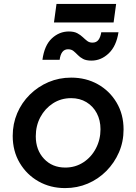

<svg xmlns="http://www.w3.org/2000/svg" viewBox="-20 -950 697 982"><path d="M313 12Q238 12 177.5 -22Q117 -56 81 -116.5Q45 -177 45 -255Q45 -317 68 -371Q91 -425 132.5 -466Q174 -507 228 -530Q282 -553 344 -553Q420 -553 480.5 -519Q541 -485 576.5 -425Q612 -365 612 -288Q612 -225 588.5 -171Q565 -117 524 -75.5Q483 -34 429 -11Q375 12 313 12ZM314 -93Q365 -93 406 -119.5Q447 -146 470.5 -191Q494 -236 494 -289Q494 -335 475 -371Q456 -407 422 -427.5Q388 -448 344 -448Q292 -448 251 -421.5Q210 -395 186.5 -351Q163 -307 163 -253Q163 -183 205 -138Q247 -93 314 -93ZM256 -835 269 -930H574L561 -835ZM448 -640Q421 -640 405 -648.5Q389 -657 378 -668.5Q367 -680 356 -689Q345 -698 328 -698Q292 -698 285 -644H197Q207 -718 245 -753.5Q283 -789 332 -789Q359 -789 375.5 -780Q392 -771 403.5 -760Q415 -749 426 -740.5Q437 -732 453 -732Q473 -732 483.5 -746Q494 -760 498 -785H586Q575 -714 536 -677Q497 -640 448 -640Z"/></svg>

Font: Plus Jakarta Sans SemiBold
Style: Italic
Weight: 600
Italic angle: -8°
Designer: Gumpita Rahayu
Foundry: Tokotype
Version: Version 2.071; ttfautohint (v1.8.4.7-5d5b);gftools[0.9.29]